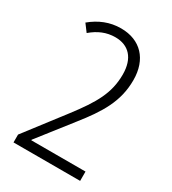

<svg xmlns="http://www.w3.org/2000/svg" viewBox="-178 -818 814 911"><g transform="rotate(30 229.5 -362.0)"><path d="M407 0V-51H110V-54L251 -234C335 -340 387 -423 387 -540C387 -654 321 -724 214 -724C153 -724 100 -702 53 -663L83 -623C122 -656 163 -674 212 -674C285 -674 330 -627 330 -538C330 -436 288 -364 204 -254L42 -43V0Z"/></g></svg>

Font: Noto Sans Gujarati Condensed Light
Style: Regular
Weight: 300
Width: 3
Designer: Jelle Bosma - Monotype Design Team, Universal Thirst
Foundry: Monotype Imaging Inc.
Version: Version 2.106